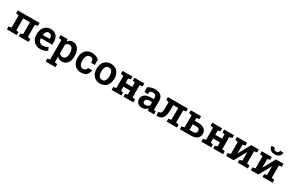

<svg xmlns="http://www.w3.org/2000/svg" viewBox="233 -2597 7024 4635"><g transform="rotate(30 3745.0 -279.5)"><path d="M43 0V-80.1L119.6 -94.7V-433.1L43 -447.8V-528.3H649.4V-447.8L572.8 -433.1V-94.7L649.4 -80.1V0H374.5V-80.1L439.9 -94.7V-425.3H252V-94.7L317.4 -80.1V0Z M972.2 10.3Q896.5 10.3 840.6 -23.2Q784.7 -56.6 754.2 -115.5Q723.6 -174.3 723.6 -250V-270Q723.6 -347.7 753.2 -408.4Q782.7 -469.2 835.7 -503.7Q888.7 -538.1 959 -538.1Q1065.9 -538.1 1122.1 -474.9Q1178.2 -411.6 1178.2 -299.8V-226.1H861.3L860.4 -223.1Q863.8 -166 895.8 -128.9Q927.7 -91.8 986.3 -91.8Q1027.3 -91.8 1062 -102.5Q1096.7 -113.3 1127.9 -134.3L1166 -51.8Q1134.3 -24.9 1085.4 -7.3Q1036.6 10.3 972.2 10.3ZM862.8 -316.4H1053.2V-329.1Q1053.2 -378.9 1031.2 -408.9Q1009.3 -439 960.9 -439Q917 -439 892.1 -404.8Q867.2 -370.6 861.3 -318.8Z M1240.2 203.1V122.6L1310.5 107.9V-433.1L1233.4 -447.8V-528.3H1431.2L1438.5 -466.3Q1462.4 -501 1496.6 -519.5Q1530.8 -538.1 1577.6 -538.1Q1641.6 -538.1 1687.3 -503.2Q1732.9 -468.3 1757.3 -405.3Q1781.7 -342.3 1781.7 -258.8V-248.5Q1781.7 -170.9 1757.3 -112.5Q1732.9 -54.2 1687 -22Q1641.1 10.3 1577.1 10.3Q1490.7 10.3 1442.9 -51.3V107.9L1515.1 122.6V203.1ZM1537.1 -91.8Q1594.7 -91.8 1621.6 -134.3Q1648.4 -176.8 1648.4 -248.5V-258.8Q1648.4 -336.4 1621.1 -385.3Q1593.8 -434.1 1536.1 -434.1Q1472.7 -434.1 1442.9 -379.4V-142.6Q1472.2 -91.8 1537.1 -91.8Z M2108.4 10.3Q2033.2 10.3 1978.3 -23.7Q1923.3 -57.6 1893.6 -117.7Q1863.8 -177.7 1863.8 -255.9V-272Q1863.8 -349.1 1893.8 -409.2Q1923.8 -469.2 1978.5 -503.7Q2033.2 -538.1 2107.4 -538.1Q2177.2 -538.1 2228.3 -516.1Q2279.3 -494.1 2311 -463.4V-316.9H2210.4L2191.9 -411.1Q2179.2 -423.8 2159.7 -431.6Q2140.1 -439.5 2118.2 -439.5Q2058.6 -439.5 2027.6 -393.8Q1996.6 -348.1 1996.6 -272V-255.9Q1996.6 -173.3 2028.8 -132.6Q2061 -91.8 2108.9 -91.8Q2148.9 -91.8 2173.8 -113Q2198.7 -134.3 2207 -172.9H2320.8L2322.3 -169.9Q2311.5 -88.9 2261.2 -39.3Q2210.9 10.3 2108.4 10.3Z M2640.6 10.3Q2563 10.3 2507.6 -23.9Q2452.1 -58.1 2422.6 -118.9Q2393.1 -179.7 2393.1 -258.8V-269Q2393.1 -347.7 2422.9 -408.4Q2452.6 -469.2 2507.8 -503.7Q2563 -538.1 2639.6 -538.1Q2716.3 -538.1 2771.7 -503.7Q2827.1 -469.2 2856.7 -408.7Q2886.2 -348.1 2886.2 -269V-258.8Q2886.2 -179.2 2856.7 -118.7Q2827.1 -58.1 2772 -23.9Q2716.8 10.3 2640.6 10.3ZM2640.6 -91.8Q2698.2 -91.8 2726.1 -138.2Q2753.9 -184.6 2753.9 -258.8V-269Q2753.9 -341.8 2725.8 -388.7Q2697.8 -435.5 2639.6 -435.5Q2581.1 -435.5 2553.5 -388.7Q2525.9 -341.8 2525.9 -269V-258.8Q2525.9 -184.1 2553.5 -137.9Q2581.1 -91.8 2640.6 -91.8Z M2962.9 0V-80.1L3039.6 -94.7V-433.1L2962.9 -447.8V-528.3H3237.3V-447.8L3171.9 -433.1V-311.5H3358.9V-433.1L3293.9 -447.8V-528.3H3568.4V-447.8L3491.7 -433.1V-94.7L3568.4 -80.1V0H3293.9V-80.1L3358.9 -94.7V-209H3171.9V-94.7L3237.3 -80.1V0Z M3816.4 10.3Q3736.8 10.3 3691.2 -31.5Q3645.5 -73.2 3645.5 -146Q3645.5 -220.7 3706.1 -267.3Q3766.6 -314 3881.8 -314H3957V-355.5Q3957 -396 3933.3 -420.2Q3909.7 -444.3 3863.8 -444.3Q3838.9 -444.3 3819.1 -438.2Q3799.3 -432.1 3783.7 -420.9L3772.5 -350.1H3675.8L3674.8 -483.9Q3714.4 -508.8 3762.7 -523.4Q3811 -538.1 3870.1 -538.1Q3972.2 -538.1 4031 -490.2Q4089.8 -442.4 4089.8 -354V-128.9Q4089.8 -118.2 4090.1 -107.9Q4090.3 -97.7 4091.8 -87.9L4146 -80.1V0H3977.5Q3972.2 -15.1 3967.5 -31Q3962.9 -46.9 3960.9 -63Q3935.1 -30.3 3898.9 -10Q3862.8 10.3 3816.4 10.3ZM3849.1 -89.8Q3882.8 -89.8 3912.1 -105.2Q3941.4 -120.6 3957 -145V-231H3881.3Q3830.1 -231 3804 -207.3Q3777.8 -183.6 3777.8 -151.4Q3777.8 -89.8 3849.1 -89.8Z M4206.5 0 4205.6 -106 4222.2 -106.4Q4254.9 -106.4 4272.5 -124.5Q4290 -142.6 4296.6 -185.5Q4303.2 -228.5 4303.2 -303.2V-433.1L4226.1 -447.8V-528.3H4783.2V-447.8L4706.5 -433.1V-94.7L4783.2 -80.1V0H4497.1V-80.1L4574.2 -94.7V-425.3H4436V-303.2Q4436 -147 4389.4 -73.5Q4342.8 0 4230.5 0Z M5180.2 -355.5Q5284.7 -355.5 5343.5 -307.4Q5402.3 -259.3 5402.3 -180.2Q5402.3 -99.6 5343.3 -49.8Q5284.2 0 5180.2 0H4864.3V-80.1L4941.4 -94.7V-433.1L4864.3 -447.8V-528.3H5150.9V-447.8L5074.2 -433.1V-355.5ZM5180.2 -102.1Q5225.6 -102.1 5247.8 -123.3Q5270 -144.5 5270 -178.7Q5270 -213.4 5247.8 -235.8Q5225.6 -258.3 5180.2 -258.3H5074.2V-102.1Z M5463.9 0V-80.1L5540.5 -94.7V-433.1L5463.9 -447.8V-528.3H5738.3V-447.8L5672.9 -433.1V-311.5H5859.9V-433.1L5794.9 -447.8V-528.3H6069.3V-447.8L5992.7 -433.1V-94.7L6069.3 -80.1V0H5794.9V-80.1L5859.9 -94.7V-209H5672.9V-94.7L5738.3 -80.1V0Z M6152.8 0V-80.1L6229.5 -94.7V-433.1L6152.8 -447.8V-528.3H6433.1V-447.8L6362.3 -433.1V-196.3L6365.2 -195.8L6549.8 -528.3H6759.3V-447.8L6682.6 -433.1V-94.7L6759.3 -80.1V0H6479V-80.1L6549.8 -94.7V-332.5L6546.9 -333L6362.3 0Z M6842.8 0V-80.1L6919.4 -94.7V-433.1L6842.8 -447.8V-528.3H7123V-447.8L7052.2 -433.1V-196.3L7055.2 -195.8L7239.7 -528.3H7449.2V-447.8L7372.6 -433.1V-94.7L7449.2 -80.1V0H7168.9V-80.1L7239.7 -94.7V-332.5L7236.8 -333L7052.2 0ZM7147.9 -617.7Q7070.3 -617.7 7025.4 -657.2Q6980.5 -696.8 6981.9 -758.8L6982.9 -761.7H7074.7Q7074.7 -731.9 7092.3 -712.6Q7109.9 -693.4 7147.9 -693.4Q7184.6 -693.4 7202.4 -712.4Q7220.2 -731.4 7220.2 -761.7H7312L7313 -758.8Q7314 -696.8 7269.3 -657.2Q7224.6 -617.7 7147.9 -617.7Z"/></g></svg>

Font: Roboto Slab SemiBold
Style: Regular
Weight: 600
Designer: Google
Version: Version 2.001; ttfautohint (v1.8.3)